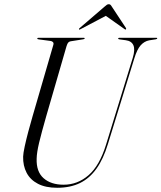

<svg xmlns="http://www.w3.org/2000/svg" viewBox="-20 -879 764 909"><path d="M482 -194 608.5 -605Q620.5 -644.5 611.5 -664.8Q602.5 -685 575.5 -688.5L546 -692.5Q542 -693 540.8 -694Q539.5 -695 539.5 -696.5Q539.5 -698.5 541 -699.2Q542.5 -700 544.5 -700H720.5Q722.5 -700 723.5 -699.5Q724.5 -699 724.5 -697.5Q724.5 -696 723.2 -695Q722 -694 718 -693L686 -688Q663 -683.5 646 -664.5Q629 -645.5 616 -603L491 -197.5Q469.5 -126.5 437 -80.8Q404.5 -35 358.8 -12.5Q313 10 250.5 10Q196 10 159.8 -8.8Q123.5 -27.5 106 -61Q88.5 -94.5 89.5 -137.5Q90 -153.5 97 -186Q104 -218.5 114.2 -256.8Q124.5 -295 134.5 -329.5L232.5 -666.5Q235 -675 230.8 -679.5Q226.5 -684 220 -685L163.5 -692.5Q159 -693 157.8 -694Q156.5 -695 156.5 -696.5Q156.5 -698.5 158 -699.2Q159.5 -700 161.5 -700H377Q381 -700 381 -697.5Q381 -696 379.8 -695Q378.5 -694 374.5 -693L314.5 -683.5Q308 -682.5 303.5 -678Q299 -673.5 295 -660.5L198.5 -327.5Q176.5 -250.5 165.2 -203.5Q154 -156.5 153.5 -127.5Q151.5 -66 186.5 -35.2Q221.5 -4.5 281 -4.5Q347.5 -4.5 399.5 -49.8Q451.5 -95 482 -194ZM492.5 -810H472.5L570 -741Q574 -738 576 -739.5Q577 -740.5 577.2 -742.2Q577.5 -744 576.5 -746L509.5 -847.5Q506 -853.5 503 -856.2Q500 -859 495 -859Q490 -859 485.8 -856.2Q481.5 -853.5 475 -847.5L357 -746Q354.5 -744 354 -742.2Q353.5 -740.5 354 -739.5Q355 -738.5 357 -739Q359 -739.5 361.5 -741Z"/></svg>

Font: Fraunces 120pt Light
Style: Italic
Weight: 300
Italic angle: -16°
Version: Version 1.000;[b76b70a41]